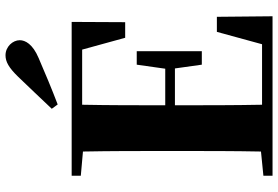

<svg xmlns="http://www.w3.org/2000/svg" viewBox="-180 -854 1033 714"><g transform="rotate(-90 337.0 -496.5)"><path d="M290 -821 306 -799C364 -821 421 -845 479 -870C531 -892 545 -920 545 -940C545 -966 521 -993 489 -993C465 -993 443 -981 409 -946C372 -908 331 -864 290 -821ZM554 -548H612L613 -747H41V-713L131 -705C133 -602 133 -499 133 -395V-351C133 -247 133 -144 131 -43L41 -34V0H634L632 -207H576L530 -39H305C303 -143 303 -249 303 -360V-363H440L454 -263H504V-505H454L439 -399H303C303 -505 303 -608 305 -708H510Z"/></g></svg>

Font: Noto Serif CJK HK Black
Style: Regular
Weight: 900
Designer: Ryoko NISHIZUKA 西塚涼子 (kana & ideographs); Frank Grießhammer (Latin, Greek & Cyrillic); Wenlong ZHANG 张文龙 (bopomofo); San
Foundry: Adobe
Version: Version 2.001;hotconv 1.1.0;makeotfexe 2.6.0